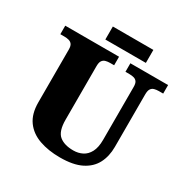

<svg xmlns="http://www.w3.org/2000/svg" viewBox="-193 -1018 1154 1190"><g transform="rotate(30 384.5 -423.5)"><path d="M396 10Q313 10 248 -13Q183 -36 146.5 -86.5Q110 -137 110 -219V-597Q110 -622 101.5 -633.5Q93 -645 78.5 -649Q64 -653 46 -653H17V-714H402V-653H373Q356 -653 341.5 -649Q327 -645 318.5 -632.5Q310 -620 310 -593V-210Q310 -128 345.5 -98.5Q381 -69 446 -69Q481 -69 510 -83.5Q539 -98 556.5 -131Q574 -164 574 -219V-597Q574 -622 566 -633.5Q558 -645 544 -649Q530 -653 512 -653H483V-714H753V-653H723Q705 -653 690.5 -649Q676 -645 667.5 -632.5Q659 -620 659 -593V-217Q659 -150 632.5 -99Q606 -48 548.5 -19Q491 10 396 10ZM275 -764V-857H565V-764Z"/></g></svg>

Font: Noto Serif Bengali Black
Style: Regular
Weight: 900
Version: Version 2.003